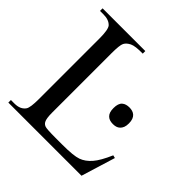

<svg xmlns="http://www.w3.org/2000/svg" viewBox="-181 -851 1004 1004"><g transform="rotate(45 321.5 -348.5)"><path d="M604 -193 620 -189 562 0H21V-19H47Q91 -19 110 -47Q121 -64 121 -125V-574Q121 -639 107 -656Q87 -678 47 -678H21V-697H337V-678Q281 -679 259 -668Q237 -657 228.5 -640.5Q220 -624 220 -563V-125Q220 -81 229 -65Q235 -54 247.5 -49Q260 -44 327 -44H378Q459 -44 491 -55.5Q523 -67 549.5 -97.5Q576 -128 604 -193ZM430 -369Q430 -386 434 -398Q438 -410 446 -417Q454 -424 464.5 -427Q475 -430 487 -430Q499 -430 509 -427Q519 -424 527 -417Q535 -410 539.5 -398Q544 -386 544 -369Q544 -351 539.5 -339.5Q535 -328 527 -320.5Q519 -313 509 -310Q499 -307 487 -307Q475 -307 464.5 -310Q454 -313 446 -320.5Q438 -328 434 -339.5Q430 -351 430 -369Z"/></g></svg>

Font: MM Ethnic
Style: Regular
Weight: 400
Designer: Khon Soe Zaw Thu
Version: Version 1.00 July 18, 2016, initial release